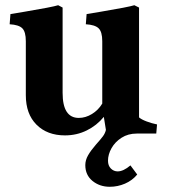

<svg xmlns="http://www.w3.org/2000/svg" viewBox="-20 -512 649 736"><path d="M394 104Q394 123 405 134Q416 145 431 145Q453 145 480 122L506 157Q487 180 459 192Q431 204 401 204Q362 204 334.5 181.5Q307 159 307 121Q307 102 317.5 83.5Q328 65 348 42Q366 22 374.5 10.5Q383 -1 386 -14L378 -64Q351 -31 312.5 -12Q274 7 229 7Q161 7 120 -34Q79 -75 79 -147V-354Q79 -390 65.5 -403.5Q52 -417 17 -419L20 -458Q35 -461 74 -467Q181 -485 203 -492L220 -483V-156Q220 -60 282 -60Q308 -60 332.5 -75Q357 -90 372 -115V-354Q372 -390 358 -403.5Q344 -417 309 -419L312 -458Q327 -461 366 -467Q473 -485 495 -492L513 -483V-62Q522 -54 542 -46.5Q562 -39 582 -35L579 0H504Q471 0 446 16Q421 32 407.5 56Q394 80 394 104Z"/></svg>

Font: Caladea
Style: Bold
Weight: 700
Designer: Carolina Giovagnoli and Andres Torresi
Foundry: Carolina Giovagnoli & Andres Torresi
Version: Version 1.001